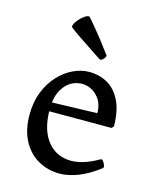

<svg xmlns="http://www.w3.org/2000/svg" viewBox="-117 -854 766 944"><g transform="rotate(15 266.0 -382.0)"><path d="M60 -232Q60 -297 80.5 -348.5Q101 -400 135 -436.5Q169 -473 209.5 -492Q250 -511 290 -511Q341 -511 382.5 -488Q424 -465 449.5 -415Q475 -365 476 -283L466 -273H143L140 -318L380 -325Q380 -372 356.5 -402Q333 -432 299 -441.5Q265 -451 230.5 -437.5Q196 -424 172.5 -386Q149 -348 149 -283Q149 -187 188.5 -130.5Q228 -74 297 -66.5Q366 -59 454 -110Q461 -114 468 -105Q475 -96 478.5 -85Q482 -74 475 -70Q418 -27 368.5 -8.5Q319 10 278 10Q217 10 167.5 -18Q118 -46 89 -100.5Q60 -155 60 -232ZM322 -584Q252 -630 206.5 -661Q161 -692 150 -702Q148 -713 160.5 -730.5Q173 -748 190.5 -762Q208 -776 220 -774Q230 -764 265 -721.5Q300 -679 349 -613Q353 -609 348 -600.5Q343 -592 335 -586.5Q327 -581 322 -584Z"/></g></svg>

Font: Anvers
Style: Regular
Weight: 400
Designer: Ishtar van Looy
Version: Version 1.000